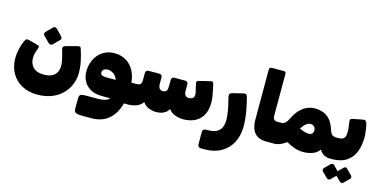

<svg xmlns="http://www.w3.org/2000/svg" viewBox="-90 -1251 3996 2009"><g transform="rotate(15 1908.5 -247.0)"><path d="M349 156Q252 156 180.5 116.5Q109 77 69.5 7Q30 -63 30 -155Q30 -202 41 -251Q52 -300 69 -339Q80 -363 89.5 -371Q99 -379 117 -374L212 -349Q235 -343 237.5 -333.5Q240 -324 232 -307Q220 -279 214 -252.5Q208 -226 208 -203Q208 -142 246 -103Q284 -64 361 -64Q414 -64 448.5 -81Q483 -98 500 -130.5Q517 -163 515 -211Q514 -235 504 -278.5Q494 -322 480 -370Q470 -401 504 -410L626 -443Q641 -447 651 -445.5Q661 -444 667 -424Q687 -361 700 -300.5Q713 -240 713 -175Q713 -108 688 -48Q663 12 616 58Q569 104 501.5 130Q434 156 349 156ZM370 -393Q362 -385 349.5 -385.5Q337 -386 329 -394L264 -459Q255 -468 255 -479.5Q255 -491 264 -500L329 -565Q337 -573 349 -573.5Q361 -574 369 -565L432 -500Q454 -477 435 -458Z M866 248Q819 248 796 239Q773 230 773 196V81Q773 55 787 44.5Q801 34 835 34H972Q1018 34 1049 25.5Q1080 17 1099 -5H1006Q936 -5 886 -32Q836 -59 810 -106.5Q784 -154 784 -215Q784 -263 799.5 -309Q815 -355 845 -391.5Q875 -428 919.5 -450Q964 -472 1021 -472Q1125 -472 1192 -404.5Q1259 -337 1270 -220H1319Q1334 -220 1334 -205L1335 -20Q1335 10 1305 10H1251Q1220 125 1147.5 186.5Q1075 248 958 248ZM1001 -205 1104 -206Q1088 -250 1057 -269Q1026 -288 998 -288Q980 -288 966.5 -282Q953 -276 945.5 -265.5Q938 -255 938 -243Q938 -221 957 -213Q976 -205 1001 -205Z M1596 10Q1561 10 1520 -5Q1479 -20 1453 -58Q1422 -18 1380.5 -4Q1339 10 1305 10Q1290 10 1290 -5V-190Q1290 -220 1320 -220Q1358 -220 1369 -233.5Q1380 -247 1380 -287V-352Q1380 -367 1388 -376.5Q1396 -386 1410 -386H1531Q1560 -386 1560 -353V-284Q1560 -258 1570.5 -239Q1581 -220 1610 -220Q1642 -220 1651 -238Q1660 -256 1660 -292V-353Q1660 -368 1668 -377Q1676 -386 1690 -386H1810Q1824 -386 1832 -377Q1840 -368 1840 -353V-282Q1840 -254 1852.5 -237Q1865 -220 1892 -220Q1914 -220 1931.5 -231.5Q1949 -243 1949 -271Q1949 -276 1948.5 -281.5Q1948 -287 1946 -293L1925 -387Q1921 -404 1928 -410.5Q1935 -417 1947 -420L2071 -450Q2085 -453 2091.5 -447.5Q2098 -442 2101 -428L2118 -348Q2125 -317 2128.5 -288.5Q2132 -260 2132 -234Q2132 -150 2100.5 -96Q2069 -42 2015 -16Q1961 10 1893 10Q1851 10 1806 -5Q1761 -20 1733 -58Q1716 -29 1692 -14Q1668 1 1643 5.5Q1618 10 1596 10Z M2152 256Q2132 256 2123.5 245.5Q2115 235 2115 219V86Q2115 69 2126.5 61Q2138 53 2157 53H2170Q2229 53 2264.5 35Q2300 17 2315.5 -17.5Q2331 -52 2331 -102Q2331 -149 2319 -212Q2307 -275 2290 -336Q2285 -363 2293 -373Q2301 -383 2321 -388L2432 -415Q2451 -420 2461 -413.5Q2471 -407 2476 -387Q2495 -317 2509 -237Q2523 -157 2523 -81Q2523 18 2483.5 94Q2444 170 2369 213Q2294 256 2189 256Z M2878 10H2793Q2736 10 2698 -12Q2660 -34 2641.5 -77.5Q2623 -121 2623 -183V-727Q2623 -738 2631 -744Q2639 -750 2649 -750H2783Q2793 -750 2798 -743.5Q2803 -737 2803 -727V-272Q2803 -254 2808 -242.5Q2813 -231 2823.5 -225.5Q2834 -220 2851 -220H2893Q2908 -220 2908 -205V-20Q2908 10 2878 10Z M3195 16Q3168 16 3142.5 11.5Q3117 7 3094 -1Q3071 -9 3049.5 -19.5Q3028 -30 3008 -42Q2991 -29 2969.5 -17Q2948 -5 2924.5 2.5Q2901 10 2878 10Q2863 10 2863 -5V-190Q2863 -220 2893 -220Q2908 -220 2920 -225Q2932 -230 2944 -243.5Q2956 -257 2968 -283Q2999 -347 3036 -385Q3073 -423 3114 -440Q3155 -457 3196 -457Q3241 -457 3283 -443Q3325 -429 3359 -392Q3393 -355 3415 -286Q3424 -258 3434 -243.5Q3444 -229 3460 -224.5Q3476 -220 3502 -220Q3517 -220 3517 -205V-20Q3517 10 3487 10Q3452 10 3422 -3.5Q3392 -17 3366 -57Q3338 -15 3289.5 0.5Q3241 16 3195 16ZM3199 -184Q3222 -183 3235.5 -196.5Q3249 -210 3249 -232Q3249 -248 3242.5 -260.5Q3236 -273 3223.5 -280.5Q3211 -288 3194 -288Q3177 -288 3160.5 -279Q3144 -270 3129 -253.5Q3114 -237 3098 -212Q3121 -202 3137.5 -196Q3154 -190 3168.5 -187.5Q3183 -185 3199 -184Z M3487 10Q3480 10 3476 6Q3472 2 3472 -5V-190Q3472 -220 3502 -220H3504Q3555 -220 3572.5 -239Q3590 -258 3590 -306Q3590 -334 3585.5 -365Q3581 -396 3578 -418Q3575 -438 3584.5 -444.5Q3594 -451 3605 -453L3713 -474Q3730 -477 3740.5 -469.5Q3751 -462 3755 -445Q3759 -431 3763.5 -404Q3768 -377 3771.5 -349Q3775 -321 3775 -304Q3775 -206 3745.5 -135Q3716 -64 3652.5 -26Q3589 12 3487 10ZM3542 218Q3535 225 3524 224.5Q3513 224 3505 217L3447 159Q3440 151 3439.5 140.5Q3439 130 3447 122L3505 64Q3513 56 3524 56Q3535 56 3542 64L3599 122Q3607 130 3607.5 141Q3608 152 3600 160ZM3683 218Q3676 225 3665.5 224.5Q3655 224 3647 217L3588 159Q3581 151 3580.5 140Q3580 129 3588 122L3647 64Q3655 56 3665 56Q3675 56 3682 64L3740 122Q3748 130 3748.5 141Q3749 152 3741 160Z"/></g></svg>

Font: Rubik Black
Style: Italic
Weight: 900
Italic angle: -12°
Designer: Hubert and Fischer
Foundry: Hubert and Fischer
Version: Version 2.300;gftools[0.9.30]